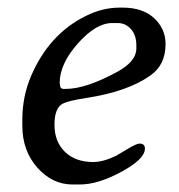

<svg xmlns="http://www.w3.org/2000/svg" viewBox="-20 -478 470 504"><path d="M289.1 -417.5H274.4Q231.9 -417.5 184.3 -363.8Q136.7 -310.1 136.7 -260.3L137.2 -257.8Q137.2 -244.6 146.5 -244.6H152.3Q205.6 -244.6 288.1 -289.6Q337.9 -316.9 337.9 -350.6V-359.4Q337.9 -385.7 323.7 -401.6Q309.6 -417.5 289.1 -417.5ZM38.6 -147.9V-166.5Q39.1 -225.6 61.5 -278.3Q108.9 -388.7 205.1 -436Q249 -458 293.5 -458H302.7Q354.5 -458 384.8 -430.2Q414.6 -402.3 414.6 -362.3Q414.6 -307.1 374 -279.3Q314.5 -237.3 205.6 -220.7Q159.2 -213.4 145 -206.1Q123 -194.8 123 -150.4Q123 -106 150.6 -79.3Q178.2 -52.7 224.6 -52.7Q251 -52.7 285.2 -69.3Q290 -71.8 314 -86.4Q337.9 -101.1 346.2 -101.1Q360.4 -101.1 360.4 -87.9Q360.4 -60.5 298.8 -27.1Q237.3 6.3 189.5 6.3H170.4Q117.2 6.3 77.9 -38.1Q38.6 -82.5 38.6 -147.9Z"/></svg>

Font: Averia Serif Libre Light
Style: Italic
Weight: 300
Italic angle: -8.5°
Version: Version 1.002